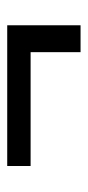

<svg xmlns="http://www.w3.org/2000/svg" viewBox="126 -549 245 537"><g transform="rotate(-90 248.5 -280.5)"><path d="M446.3 -177.7H371.1V-317.4H52.7V-382.8H446.3Z"/></g></svg>

Font: Pretendard GOV Light
Style: Regular
Weight: 300
Designer: Base glyphs from Inter by Rasmus Andersson; Hangeul glyphs from Noto Sans CJK(Source Han Sans) by Jang Soo-young and Kan
Foundry: Kil Hyung-jin
Version: Version 1.309